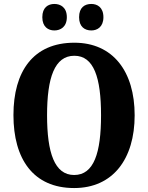

<svg xmlns="http://www.w3.org/2000/svg" viewBox="-20 -941 749 971"><path d="M442 -787C472 -787 503 -805 503 -854C503 -904 472 -921 442 -921C409 -921 380 -904 380 -854C380 -805 409 -787 442 -787ZM255 -787C286 -787 318 -805 318 -854C318 -904 286 -921 255 -921C224 -921 194 -904 194 -854C194 -805 224 -787 255 -787ZM355 10C551 10 661 -137 661 -358C661 -580 551 -725 356 -725C148 -725 48 -580 48 -359C48 -137 148 10 355 10ZM355 -56C256 -56 218 -168 218 -358C218 -548 256 -659 356 -659C455 -659 491 -548 491 -358C491 -168 455 -56 355 -56Z"/></svg>

Font: Noto Serif Khmer Condensed ExtraBold
Style: Regular
Weight: 800
Width: 3
Designer: Danh Hong and the Monotype Design Team
Foundry: Monotype Imaging Inc.
Version: Version 2.004